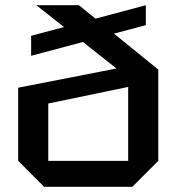

<svg xmlns="http://www.w3.org/2000/svg" viewBox="-20 -720 680 740"><path d="M150 0H490L590 -100V-452L284 -700H120L429 -456L50 -382V-100ZM474 -385V-100H166V-321ZM100 -505 542 -623V-700L100 -582Z"/></svg>

Font: Tektur Medium
Style: Regular
Weight: 500
Designer: Adam Jagosz
Foundry: Adam Jagosz
Version: Version 1.005;gftools[0.9.30]